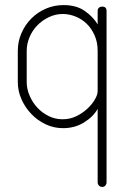

<svg xmlns="http://www.w3.org/2000/svg" viewBox="-20 -498 508 755"><path d="M382 -472Q399 -472 399 -455V219Q399 226 394.5 231.5Q390 237 382 237Q374 237 369 231.5Q364 226 364 219V-70Q347 -39 310.5 -16.5Q274 6 228 6Q192 6 160 -9Q128 -24 103.5 -49.5Q79 -75 64.5 -107.5Q50 -140 50 -176V-298Q50 -335 64.5 -368Q79 -401 103.5 -425.5Q128 -450 160.5 -464Q193 -478 230 -478Q281 -478 314 -454.5Q347 -431 364 -402V-455Q364 -463 369 -467.5Q374 -472 382 -472ZM85 -176Q85 -148 96.5 -121.5Q108 -95 127 -74.5Q146 -54 171.5 -41.5Q197 -29 226 -29Q256 -29 281 -41.5Q306 -54 324.5 -71.5Q343 -89 353.5 -107.5Q364 -126 364 -139V-298Q364 -332 352 -359Q340 -386 321 -404.5Q302 -423 277 -433Q252 -443 227 -443Q198 -443 172 -430.5Q146 -418 126.5 -398Q107 -378 96 -351.5Q85 -325 85 -298Z"/></svg>

Font: AkaAcidDosis
Style: ExtraLight
Weight: 250
Designer: Edgar Tolentino, Pablo Impallari, Igino Marini, Aka-Acid
Foundry: Edgar Tolentino, Pablo Impallari, Igino Marini, Aka-Acid
Version: Version 1.007